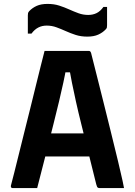

<svg xmlns="http://www.w3.org/2000/svg" viewBox="-20 -962 690 982"><path d="M148.7 -279.6H363.9Q379.5 -279.6 394.8 -279.6Q410.1 -279.6 424.7 -279.6L459.6 -288.7L474.1 -224.6L487.6 -161.7H158Q155 -161.7 152.5 -163.2Q150 -164.7 148.5 -167.2Q147 -169.7 147 -172.7ZM170.1 0Q138.8 0 107.1 0Q75.4 0 43.9 0Q41.7 0 39.7 -1.1Q37.6 -2.3 36.2 -5.3Q34.9 -8.3 35.9 -13.1Q42.6 -38.4 53.3 -80.6Q64 -122.9 77.1 -176.3Q90.3 -229.7 105.2 -289.4Q120.2 -349.2 135.1 -408.9Q150 -468.7 163.6 -524.7Q177.2 -580.6 188.7 -625.9Q200.3 -671.1 207.9 -701.5Q264.9 -701.5 325.7 -701.5Q386.4 -701.5 434 -701.5Q438 -701.5 440.1 -700Q442.2 -698.5 443.6 -696.4Q445 -694.3 446 -690.5Q460.1 -633.5 476.3 -570.6Q492.4 -507.7 509.5 -438.4Q526.5 -369.2 545.3 -294.3Q564 -219.4 583.2 -139.4Q590.7 -105.6 599.1 -71Q607.6 -36.3 614.3 0Q586.2 0 553 0Q519.8 0 490.9 0Q485.2 0 481.8 -1.5Q478.4 -3 476.5 -7Q474.6 -11 472.4 -18.9Q449.6 -109.8 430.7 -186.6Q411.7 -263.3 395.8 -327.1Q379.8 -390.8 368.2 -443.5Q356.6 -496.1 348 -538.9Q339.3 -581.7 333.6 -615.9L373.5 -592H279.8L318.9 -615.8Q313 -581.6 303.9 -539.4Q294.7 -497.2 282.2 -444.2Q269.6 -391.2 253 -325.6Q236.4 -260.1 216.1 -179.3Q195.7 -98.6 170.1 0ZM431.3 -885.6Q454.8 -885.6 473.9 -894.9Q493.1 -904.3 508.9 -926.4H527.6Q527.6 -901.2 527.6 -877.1Q527.6 -853 527.6 -833.5Q527.6 -825.4 526.6 -821Q525.6 -816.7 520.6 -811.7Q504.6 -794.8 482.2 -784.8Q459.8 -774.7 426.4 -774.7Q393.7 -774.7 367 -783.4Q340.3 -792.1 316.4 -802.9Q292.5 -813.7 268.6 -822.4Q244.8 -831.1 218.7 -831.1Q195.2 -831.1 176.1 -821.3Q156.9 -811.6 141.1 -790.3H122.4Q122.4 -815.5 122.4 -839.2Q122.4 -863 122.4 -883.2Q122.4 -890.3 123.4 -894.7Q124.4 -899.2 129.4 -905Q145.4 -921.9 167.8 -932Q190.2 -942 223.6 -942Q256.3 -942 283.1 -933.3Q309.9 -924.6 333.8 -913.8Q357.7 -903 381.5 -894.3Q405.2 -885.6 431.3 -885.6Z"/></svg>

Font: Recursive Sans Linear Light
Style: Regular
Weight: 300
Version: Version 1.085